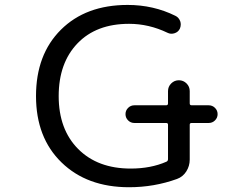

<svg xmlns="http://www.w3.org/2000/svg" viewBox="-20 -785 1040 794"><path d="M536.1 -276.4Q520.5 -276.4 509.8 -287.1Q499 -297.9 499 -313Q499 -328.1 509.8 -338.9Q520.5 -349.6 536.1 -349.6H667Q674.8 -349.6 674.8 -357.4V-408.2Q674.8 -426.8 688 -439.9Q701.2 -453.1 719.7 -453.1Q738.3 -453.1 751.5 -439.9Q764.6 -426.8 764.6 -408.2V-357.4Q764.6 -349.6 772.5 -349.6H842.8Q858.4 -349.6 869.1 -338.9Q879.9 -328.1 879.9 -313Q879.9 -297.9 869.1 -287.1Q858.4 -276.4 842.8 -276.4H772.5Q764.6 -276.4 764.6 -269.5V-125Q764.6 -98.6 750.5 -76.2Q736.3 -53.7 711.9 -44.9Q617.2 -10.7 513.7 -10.7Q339.8 -10.7 234.4 -113.3Q128.9 -215.8 128.9 -387.7Q128.9 -559.6 231.9 -662.1Q335 -764.6 507.8 -764.6Q614.3 -764.6 705.1 -719.7Q719.7 -712.9 725.6 -696.3Q727.5 -690.4 727.5 -683.6Q727.5 -674.8 723.6 -666Q716.8 -652.3 701.7 -647.5Q686.5 -642.6 672.9 -649.4Q595.7 -686.5 513.7 -686.5Q377.9 -686.5 300.3 -605.5Q222.7 -524.4 222.7 -387.7Q222.7 -250 303.2 -168.9Q383.8 -87.9 520.5 -87.9Q603.5 -87.9 668 -116.2Q674.8 -119.1 674.8 -127V-269.5Q674.8 -276.4 667 -276.4Z"/></svg>

Font: Rounded Mgen+ 1mn regular
Style: Regular
Weight: 400
Designer: [Source Han Sans]
Ryoko NISHIZUKA  (kana & ideographs); Paul D. Hunt (Latin, Greek & Cyrillic); Wenlong ZHANG  (bopomofo
Version: Version 1.059.20150602